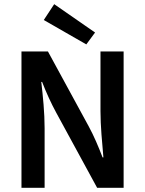

<svg xmlns="http://www.w3.org/2000/svg" viewBox="-20 -901 696 921"><path d="M83 0H194V-286C194 -360 186 -440 178 -508H182C202 -456 226 -404 250 -360L446 0H573V-654H462V-368C462 -296 470 -216 476 -146H472C452 -198 430 -250 406 -294L210 -654H83ZM190 -805 394 -688 436 -745 240 -881Z"/></svg>

Font: DAIFUKU Sans Semibold
Style: Regular
Weight: 600
Designer: Original font ‘Source Sans 3’ : Paul D. Hunt
Foundry: Daifuku
Version: Version 1.000